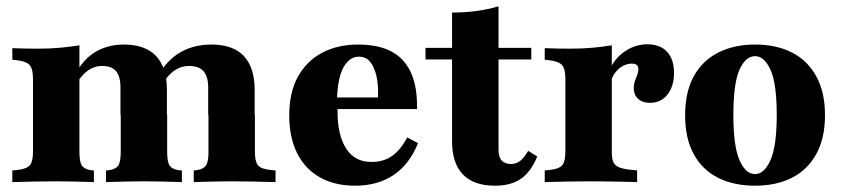

<svg xmlns="http://www.w3.org/2000/svg" viewBox="-20 -569 2630 600"><path d="M155.6 -2.4Q119.4 -2.4 87.1 -1.6Q54.8 -0.8 18.5 0V-36.3L34.7 -37.9Q63.7 -41.1 73.4 -52.8Q83.1 -64.5 83.1 -94.4V-209.7H228.2V-94.4Q228.2 -62.9 235.9 -51.6Q243.5 -40.3 264.5 -37.1L273.4 -36.3V0Q241.1 -0.8 214.1 -1.6Q187.1 -2.4 155.6 -2.4ZM83.1 -209.7V-321.8Q83.1 -353.2 73.4 -364.9Q63.7 -376.6 34.7 -380.6L18.5 -382.3V-418.5Q38.7 -417.7 56.5 -417.3Q74.2 -416.9 97.6 -416.9Q136.3 -416.9 167.7 -419.8Q199.2 -422.6 228.2 -427.4V-418.5V-209.7ZM356.5 -209.7V-295.2Q356.5 -329.8 342.7 -346.4Q329 -362.9 299.2 -362.9Q270.2 -362.9 246.4 -341.9Q222.6 -321 203.2 -275L191.9 -285.5Q221 -364.5 264.1 -397.2Q307.3 -429.8 366.9 -429.8Q433.9 -429.8 467.7 -394Q501.6 -358.1 501.6 -287.9V-209.7ZM429.8 -2.4Q398.4 -2.4 371 -1.6Q343.5 -0.8 311.3 0V-36.3L320.2 -37.1Q341.9 -40.3 349.6 -51.6Q357.3 -62.9 357.3 -94.4V-209.7H502.4V-94.4Q502.4 -62.9 510.1 -51.6Q517.7 -40.3 538.7 -37.1L548.4 -36.3V0Q516.1 -0.8 488.7 -1.6Q461.3 -2.4 429.8 -2.4ZM630.6 -209.7V-295.2Q630.6 -329.8 616.1 -346.4Q601.6 -362.9 571 -362.9Q541.1 -362.9 516.9 -342.3Q492.7 -321.8 471.8 -273.4L460.5 -305.6Q489.5 -370.2 534.7 -400Q579.8 -429.8 640.3 -429.8Q708.1 -429.8 741.9 -394Q775.8 -358.1 775.8 -287.9V-209.7ZM704 -2.4Q672.6 -2.4 645.2 -1.6Q617.7 -0.8 585.5 0V-36.3L594.4 -37.1Q615.3 -40.3 623.4 -51.6Q631.5 -62.9 631.5 -94.4V-209.7H776.6V-94.4Q776.6 -64.5 785.9 -52.8Q795.2 -41.1 824.2 -37.9L841.1 -36.3V0Q804 -0.8 772.2 -1.6Q740.3 -2.4 704 -2.4Z M1089.5 11.3Q1025.8 11.3 979.4 -14.9Q933.1 -41.1 908.5 -90.3Q883.9 -139.5 883.9 -208.1Q883.9 -280.6 911.3 -329.8Q938.7 -379 987.1 -404.4Q1035.5 -429.8 1099.2 -429.8Q1161.3 -429.8 1202.4 -408.5Q1243.5 -387.1 1264.1 -342.3Q1284.7 -297.6 1283.1 -228.2H990.3L988.7 -264.5H1161.3Q1162.9 -302.4 1156.5 -331Q1150 -359.7 1136.7 -375.8Q1123.4 -391.9 1101.6 -391.9Q1072.6 -391.9 1054 -359.7Q1035.5 -327.4 1033.1 -258.9L1035.5 -254Q1034.7 -247.6 1034.7 -240.7Q1034.7 -233.9 1034.7 -221.8Q1034.7 -146.8 1061.7 -104.8Q1088.7 -62.9 1140.3 -62.9Q1179 -62.9 1205.6 -81.9Q1232.3 -100.8 1252.4 -139.5L1286.3 -121.8Q1259.7 -55.6 1210.1 -22.2Q1160.5 11.3 1089.5 11.3Z M1526.6 11.3Q1460.5 11.3 1426.6 -23.8Q1392.7 -58.9 1392.7 -127.4V-209.7H1537.9V-101.6Q1537.9 -78.2 1548 -67.3Q1558.1 -56.5 1576.6 -56.5Q1593.5 -56.5 1606 -66.5Q1618.5 -76.6 1630.6 -97.6L1658.9 -79.8Q1638.7 -31.5 1607.7 -10.1Q1576.6 11.3 1526.6 11.3ZM1392.7 -209.7V-529.8Q1433.9 -529.8 1469.4 -534.7Q1504.8 -539.5 1537.9 -549.2V-209.7ZM1309.7 -383.1V-419.4H1640.3V-383.1Z M1819.4 -2.4Q1783.1 -2.4 1750.8 -1.6Q1718.5 -0.8 1682.3 0V-36.3L1698.4 -37.9Q1727.4 -41.1 1737.1 -52.8Q1746.8 -64.5 1746.8 -94.4V-209.7H1891.9V-94.4Q1891.9 -74.2 1896.4 -63.3Q1900.8 -52.4 1913.3 -46.8Q1925.8 -41.1 1949.2 -38.7L1971 -36.3V0Q1944.4 -0.8 1919.8 -1.2Q1895.2 -1.6 1870.6 -2Q1846 -2.4 1819.4 -2.4ZM1746.8 -209.7V-321.8Q1746.8 -353.2 1737.1 -364.9Q1727.4 -376.6 1698.4 -380.6L1682.3 -382.3V-418.5Q1702.4 -417.7 1720.2 -417.3Q1737.9 -416.9 1761.3 -416.9Q1800 -416.9 1831.5 -419.8Q1862.9 -422.6 1891.9 -427.4V-418.5V-209.7ZM2011.3 -247.6Q1987.9 -247.6 1974.2 -260.1Q1960.5 -272.6 1960.5 -293.5Q1960.5 -305.6 1964.1 -315.7Q1967.7 -325.8 1971.4 -335.1Q1975 -344.4 1975 -352.4Q1975 -370.2 1954.8 -370.2Q1941.1 -370.2 1928.2 -363.7Q1915.3 -357.3 1904.8 -344.8Q1894.4 -332.3 1888.7 -315.3L1887.9 -356.5Q1904.8 -391.1 1936.3 -410.9Q1967.7 -430.6 2003.2 -430.6Q2042.7 -430.6 2064.5 -407.3Q2086.3 -383.9 2086.3 -341.1Q2086.3 -299.2 2065.7 -273.4Q2045.2 -247.6 2011.3 -247.6Z M2339.5 11.3Q2273.4 11.3 2224.2 -13.3Q2175 -37.9 2148 -87.1Q2121 -136.3 2121 -208.9Q2121 -281.5 2148 -330.6Q2175 -379.8 2224.6 -404.8Q2274.2 -429.8 2339.5 -429.8Q2405.6 -429.8 2454.4 -405.2Q2503.2 -380.6 2530.6 -331Q2558.1 -281.5 2558.1 -208.9Q2558.1 -136.3 2530.6 -87.1Q2503.2 -37.9 2454.4 -13.3Q2405.6 11.3 2339.5 11.3ZM2339.5 -25Q2368.5 -25 2387.9 -69Q2407.3 -112.9 2407.3 -208.9Q2407.3 -308.1 2387.9 -350.8Q2368.5 -393.5 2339.5 -393.5Q2309.7 -393.5 2290.7 -350.8Q2271.8 -308.1 2271.8 -208.9Q2271.8 -112.9 2290.7 -69Q2309.7 -25 2339.5 -25Z"/></svg>

Font: Playfair 9pt Black
Style: Regular
Weight: 900
Designer: Claus Eggers Sørensen
Foundry: Claus Eggers Sørensen
Version: Version 2.203